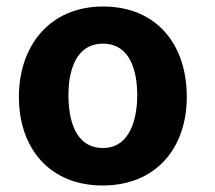

<svg xmlns="http://www.w3.org/2000/svg" viewBox="-20 -559 660 589"><path d="M295 10C458 10 553 -104 553 -262C553 -421 462 -539 296 -539C133 -539 38 -419 38 -262C38 -104 132 10 295 10ZM296 -105C208 -105 190 -197 190 -267C190 -337 210 -425 296 -425C382 -425 401 -336 401 -267C401 -199 381 -105 296 -105Z"/></svg>

Font: Cheyenne Sans
Style: Bold
Weight: 700
Designer: The Public Sans project authors (U.S. Web Design System), Libre Franklin designed by Pablo Impallari and Rodrigo Fuenzal
Foundry: The Cheyenne Sans Project Authors
Version: Version 2.007